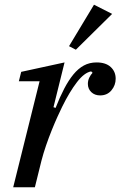

<svg xmlns="http://www.w3.org/2000/svg" viewBox="-20 -795 511 815"><path d="M148 -450H60L70 -490L254 -530L207 -340L216 -337Q234 -383 252.5 -418.5Q271 -454 291.5 -479Q312 -504 336 -517Q360 -530 390 -530Q429 -530 450 -510.5Q471 -491 471 -461Q471 -433 453 -411.5Q435 -390 405 -390Q382 -390 367.5 -404Q353 -418 353 -439Q353 -453 359 -465.5Q365 -478 373 -486L367 -492Q338 -487 306.5 -446Q275 -405 244 -342Q236 -326 224 -299.5Q212 -273 199.5 -242Q187 -211 175.5 -177.5Q164 -144 156 -113L128 0H36ZM273 -599 379 -775 456 -736 302 -584Z"/></svg>

Font: IBM Plex Serif Text
Style: Italic
Weight: 450
Italic angle: -14°
Designer: Mike Abbink, Paul van der Laan, Pieter van Rosmalen
Foundry: Bold Monday
Version: Version 3.001